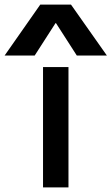

<svg xmlns="http://www.w3.org/2000/svg" viewBox="-101 -810 482 830"><path d="M85 0V-520H195V0ZM-81 -570 73 -790H206L361 -570H231L141 -710H139L49 -570Z"/></svg>

Font: M PLUS 2 Thin Medium
Style: Regular
Weight: 500
Version: Version 1.001